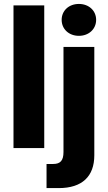

<svg xmlns="http://www.w3.org/2000/svg" viewBox="-20 -755 549 979"><path d="M205.6 -727.5H48.8V0H205.6ZM303.7 -515.6V20C303.7 63.5 288.1 81.1 251 81.1H217.3V204.1H279.3C399.4 204.1 460.9 144 460.9 36.6V-515.6ZM382.3 -572.3C433.1 -572.3 470.2 -606.9 470.2 -653.8C470.2 -700.7 433.1 -734.9 382.3 -734.9C331.1 -734.9 294.4 -700.7 294.4 -653.8C294.4 -606.9 331.1 -572.3 382.3 -572.3Z"/></svg>

Font: Raveo Display
Style: Bold
Weight: 700
Designer: Jakub Foglar, Rasmus Andersson (Inter)
Foundry: Jakubfoglar.com
Version: Version 1.100;Glyphs 3.2.3 (3260)